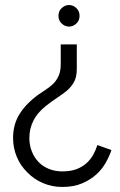

<svg xmlns="http://www.w3.org/2000/svg" viewBox="-20 -552 480 765"><path d="M222 -375H286V-278Q286 -246 275.5 -226.5Q265 -207 248 -192Q230 -177 208.5 -163Q187 -149 163 -130Q129 -103.1 113 -71.1Q97 -39.1 97 -2.1Q97 26.9 107 51.9Q117 76.9 135 94.9Q152 111.9 176 121.4Q200 130.9 228 130.9Q261 130.9 285 121.9Q309 112.9 327 95.9Q341 82.9 351 65.4Q361 47.9 368 25.9Q382 30.9 396 35.9Q410 40.9 424 45.9Q416 69.9 401.5 95.9Q387 121.9 364 142.9Q341 163.9 307.5 178.4Q274 192.9 228 192.9Q187 192.9 151 177.4Q115 161.9 89 134.9Q62 108.9 47.1 73.4Q32.1 37.9 32.1 -2.1Q32.1 -57.1 58.5 -98.6Q85 -140 130 -173Q146 -184 162 -194.5Q178 -205 192 -218Q205 -231 213.5 -249.5Q222 -268 222 -297ZM213 -489Q213 -508 226 -520Q239 -532 255 -532Q271 -532 284 -520Q297 -508 297 -489Q297 -470 284 -458Q271 -446 255 -446Q239 -446 226 -458Q213 -470 213 -489Z"/></svg>

Font: Josefin Slab SemiBold
Style: Regular
Weight: 600
Designer: Santiago Orozco
Foundry: Typemade
Version: Version 2.000